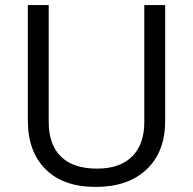

<svg xmlns="http://www.w3.org/2000/svg" viewBox="-20 -734 768 764"><path d="M637.2 -713.9V-252Q637.2 -129.9 563.5 -60.1Q489.7 9.8 360.8 9.8Q231.9 9.8 161.4 -60.5Q90.8 -130.9 90.8 -253.9V-713.9H173.8V-248Q173.8 -158.7 222.7 -110.8Q271.5 -63 366.2 -63Q456.5 -63 505.4 -111.1Q554.2 -159.2 554.2 -249V-713.9Z"/></svg>

Font: f02537652
Style: Regular
Weight: 400
Foundry: Ascender Corporation
Version: Version 1.10